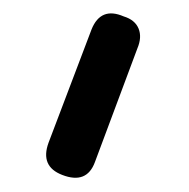

<svg xmlns="http://www.w3.org/2000/svg" viewBox="-20 -751 276 281"><path d="M71 -495Q38.5 -507.5 51 -542L114 -708Q127.5 -741.5 161 -727Q177.5 -722 182.8 -709.2Q188 -696.5 181 -680L119 -514Q107 -481 71 -495Z"/></svg>

Font: Jura Light
Style: Bold
Weight: 700
Version: Version 5.104